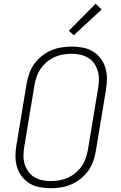

<svg xmlns="http://www.w3.org/2000/svg" viewBox="-20 -990 640 1018"><path d="M249 8Q219 8 190 2.5Q161 -3 137 -17.5Q113 -32 96 -54Q79 -76 70.5 -103.5Q62 -131 62 -160.5Q62 -190 67 -220L121 -546Q126 -573 135 -599.5Q144 -626 161 -650Q178 -674 201 -692.5Q224 -711 250.5 -722.5Q277 -734 305 -738.5Q333 -743 360 -743Q390 -743 419 -737.5Q448 -732 472 -717.5Q496 -703 513 -681Q530 -659 538.5 -631.5Q547 -604 547 -574.5Q547 -545 542 -515L488 -189Q484 -162 474.5 -135.5Q465 -109 448 -85Q431 -61 408 -42.5Q385 -24 358.5 -12.5Q332 -1 304 3.5Q276 8 249 8ZM250 -30Q272 -30 295 -34Q318 -38 339.5 -47.5Q361 -57 380 -73Q399 -89 413 -109Q427 -129 434.5 -151Q442 -173 446 -195L500 -521Q504 -545 504.5 -568.5Q505 -592 498.5 -613.5Q492 -635 479.5 -653.5Q467 -672 448 -683.5Q429 -695 406 -700Q383 -705 359 -705Q337 -705 314 -701Q291 -697 269.5 -687.5Q248 -678 229 -662Q210 -646 196 -626Q182 -606 174.5 -584Q167 -562 163 -540L109 -214Q105 -190 104.5 -166.5Q104 -143 110.5 -121.5Q117 -100 129.5 -81.5Q142 -63 161 -51.5Q180 -40 203 -35Q226 -30 250 -30ZM371 -803 345 -827 487 -970 519 -940Z"/></svg>

Font: Iosevka Aile Extralight
Style: Italic
Weight: 200
Italic angle: -9°
Designer: Belleve Invis
Foundry: Belleve Invis
Version: Version 31.1.0; ttfautohint (v1.8.4)